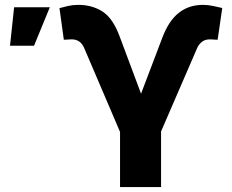

<svg xmlns="http://www.w3.org/2000/svg" viewBox="-20 -757 940 777"><path d="M465.8 0V-223.1L320.3 -563.5Q305.2 -597.7 270.5 -597.7Q266.6 -597.7 261 -597.4Q255.4 -597.2 250.5 -596.7Q239.3 -596.2 238.3 -596.2L220.7 -724.1Q236.3 -728.5 255.6 -732.9Q274.9 -737.3 297.4 -737.3Q353 -737.3 395.3 -710Q437.5 -682.6 464.4 -608.9L550.8 -377.9L636.2 -602.5Q661.6 -671.4 702.6 -704.3Q743.7 -737.3 801.3 -737.3Q821.3 -737.3 842.3 -732.9Q863.3 -728.5 879.4 -724.6L860.8 -596.2Q859.4 -596.2 847.2 -596.7Q842.3 -597.2 837.4 -597.4Q832.5 -597.7 829.6 -597.7Q809.6 -597.7 797.1 -587.6Q784.7 -577.6 778.3 -563.5L631.8 -225.1V0ZM20.5 -571.8 37.1 -727.5H181.6L117.7 -571.8Z"/></svg>

Font: Inter Display ExtraBold
Style: Regular
Weight: 800
Designer: Rasmus Andersson
Foundry: rsms
Version: Version 4.000;git-a52131595